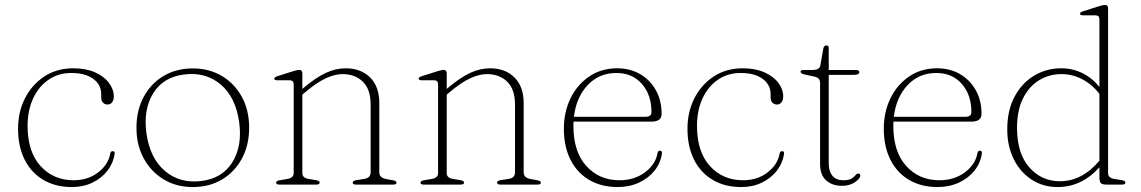

<svg xmlns="http://www.w3.org/2000/svg" viewBox="-20 -746 4611 776"><path d="M440 -355.5Q440 -341.5 433 -332.5Q426 -323.5 415 -323.5Q404 -323.5 396.5 -331Q389 -338.5 389 -352V-366.5Q389 -403.5 357 -427.2Q325 -451 268 -451Q215.5 -451 175.8 -423.5Q136 -396 113.8 -347.8Q91.5 -299.5 91.5 -237.5Q91.5 -132.5 143.8 -75Q196 -17.5 277.5 -17.5Q335.5 -17.5 376.5 -49Q417.5 -80.5 425.5 -125Q427 -135 435.5 -135Q444.5 -135 443.5 -125.5Q438 -87 414.2 -56.2Q390.5 -25.5 353.5 -7.8Q316.5 10 270.5 10Q204 10 155 -19Q106 -48 79.5 -101Q53 -154 53 -225.5Q53 -293.5 81 -348.8Q109 -404 159.2 -437Q209.5 -470 276.5 -470Q327 -470 363.8 -453.8Q400.5 -437.5 420.2 -411.2Q440 -385 440 -355.5Z M759.5 -469.5Q825.5 -469.5 877 -438.8Q928.5 -408 957.8 -354Q987 -300 987 -230Q987 -160 958 -105.8Q929 -51.5 877.8 -20.8Q826.5 10 759 10Q693 10 641.8 -20.8Q590.5 -51.5 561 -105.8Q531.5 -160 531.5 -229.5Q531.5 -300 560.5 -354Q589.5 -408 640.8 -438.8Q692 -469.5 759.5 -469.5ZM794 -14.5Q879 -25 919.5 -90.8Q960 -156.5 946.5 -253.5Q932 -354.5 871.2 -405.2Q810.5 -456 724.5 -445Q639.5 -434.5 599 -368.8Q558.5 -303 572 -206Q586.5 -105.5 647.2 -54.5Q708 -3.5 794 -14.5Z M1202 -449.5V-386.5L1203.5 -388Q1256.5 -433 1297 -451.5Q1337.5 -470 1377 -470Q1438.5 -470 1475.8 -433Q1513 -396 1513 -330V-49.5Q1513 -27.5 1540.5 -22.5L1568 -17.5Q1582.5 -15 1582.5 -8Q1582.5 0 1570 0H1419Q1405.5 0 1405.5 -8Q1405.5 -15.5 1420.5 -18L1452.5 -23Q1478 -27 1478 -49.5V-323Q1478 -385 1446.5 -415.8Q1415 -446.5 1364.5 -446.5Q1333.5 -446.5 1296.8 -429.5Q1260 -412.5 1214.5 -374L1202 -363.5V-46.5Q1202 -27 1226.5 -23L1256.5 -18Q1272 -15.5 1272 -8Q1272 0 1258.5 0H1108.5Q1096 0 1096 -8Q1096 -15 1110.5 -17.5L1142.5 -23Q1167 -27.5 1167 -46V-405Q1167 -421.5 1151 -421.5H1102Q1088.5 -421.5 1088.5 -428Q1088.5 -434 1101 -438L1164 -458Q1181 -463.5 1189.5 -463.5Q1202 -463.5 1202 -449.5Z M1785.5 -449.5V-386.5L1787 -388Q1840 -433 1880.5 -451.5Q1921 -470 1960.5 -470Q2022 -470 2059.2 -433Q2096.5 -396 2096.5 -330V-49.5Q2096.5 -27.5 2124 -22.5L2151.5 -17.5Q2166 -15 2166 -8Q2166 0 2153.5 0H2002.5Q1989 0 1989 -8Q1989 -15.5 2004 -18L2036 -23Q2061.5 -27 2061.5 -49.5V-323Q2061.5 -385 2030 -415.8Q1998.5 -446.5 1948 -446.5Q1917 -446.5 1880.2 -429.5Q1843.5 -412.5 1798 -374L1785.5 -363.5V-46.5Q1785.5 -27 1810 -23L1840 -18Q1855.5 -15.5 1855.5 -8Q1855.5 0 1842 0H1692Q1679.5 0 1679.5 -8Q1679.5 -15 1694 -17.5L1726 -23Q1750.5 -27.5 1750.5 -46V-405Q1750.5 -421.5 1734.5 -421.5H1685.5Q1672 -421.5 1672 -428Q1672 -434 1684.5 -438L1747.5 -458Q1764.5 -463.5 1773 -463.5Q1785.5 -463.5 1785.5 -449.5Z M2654 -285.5Q2654 -254.5 2613 -254.5H2298Q2297.5 -246 2297.5 -237.5Q2297.5 -132.5 2349.8 -75Q2402 -17.5 2483.5 -17.5Q2544 -17.5 2586.8 -49.5Q2629.5 -81.5 2637.5 -127Q2639 -137 2647 -137Q2656.5 -137 2655.5 -126.5Q2650.5 -88 2626 -57Q2601.5 -26 2562.8 -8Q2524 10 2476.5 10Q2410 10 2361 -19Q2312 -48 2285.5 -101Q2259 -154 2259 -225.5Q2259 -293.5 2286 -348.8Q2313 -404 2361.5 -437Q2410 -470 2475 -470Q2526 -470 2566.5 -446.8Q2607 -423.5 2630.5 -382Q2654 -340.5 2654 -285.5ZM2471 -451Q2401 -451 2355 -401.8Q2309 -352.5 2299.5 -274H2589.5Q2613 -274 2613 -293.5Q2613 -362.5 2574.5 -406.8Q2536 -451 2471 -451Z M3145.5 -355.5Q3145.5 -341.5 3138.5 -332.5Q3131.5 -323.5 3120.5 -323.5Q3109.5 -323.5 3102 -331Q3094.5 -338.5 3094.5 -352V-366.5Q3094.5 -403.5 3062.5 -427.2Q3030.5 -451 2973.5 -451Q2921 -451 2881.2 -423.5Q2841.5 -396 2819.2 -347.8Q2797 -299.5 2797 -237.5Q2797 -132.5 2849.2 -75Q2901.5 -17.5 2983 -17.5Q3041 -17.5 3082 -49Q3123 -80.5 3131 -125Q3132.5 -135 3141 -135Q3150 -135 3149 -125.5Q3143.5 -87 3119.8 -56.2Q3096 -25.5 3059 -7.8Q3022 10 2976 10Q2909.5 10 2860.5 -19Q2811.5 -48 2785 -101Q2758.5 -154 2758.5 -225.5Q2758.5 -293.5 2786.5 -348.8Q2814.5 -404 2864.8 -437Q2915 -470 2982 -470Q3032.5 -470 3069.2 -453.8Q3106 -437.5 3125.8 -411.2Q3145.5 -385 3145.5 -355.5Z M3271 -436.5 3238 -443.5Q3224 -446.5 3219.8 -449.5Q3215.5 -452.5 3215.5 -456Q3215.5 -463 3226.5 -463H3261Q3292.5 -463 3295.5 -481L3307 -547Q3309.5 -562.5 3319.5 -562.5Q3329.5 -562.5 3329.5 -552.5V-463H3440Q3453 -463 3453 -454.5Q3453 -443.5 3432 -443.5H3329.5V-85.5Q3329.5 -52.5 3345 -35Q3360.5 -17.5 3387 -17.5Q3411.5 -17.5 3422 -24.2Q3432.5 -31 3437.5 -37.8Q3442.5 -44.5 3449.5 -44.5Q3457 -44.5 3457 -36Q3457 -25 3436 -10Q3415 5 3382 5Q3344 5 3319.2 -16.8Q3294.5 -38.5 3294.5 -82.5V-409.5Q3294.5 -420.5 3289.5 -427Q3284.5 -433.5 3271 -436.5Z M3947 -285.5Q3947 -254.5 3906 -254.5H3591Q3590.5 -246 3590.5 -237.5Q3590.5 -132.5 3642.8 -75Q3695 -17.5 3776.5 -17.5Q3837 -17.5 3879.8 -49.5Q3922.5 -81.5 3930.5 -127Q3932 -137 3940 -137Q3949.5 -137 3948.5 -126.5Q3943.5 -88 3919 -57Q3894.5 -26 3855.8 -8Q3817 10 3769.5 10Q3703 10 3654 -19Q3605 -48 3578.5 -101Q3552 -154 3552 -225.5Q3552 -293.5 3579 -348.8Q3606 -404 3654.5 -437Q3703 -470 3768 -470Q3819 -470 3859.5 -446.8Q3900 -423.5 3923.5 -382Q3947 -340.5 3947 -285.5ZM3764 -451Q3694 -451 3648 -401.8Q3602 -352.5 3592.5 -274H3882.5Q3906 -274 3906 -293.5Q3906 -362.5 3867.5 -406.8Q3829 -451 3764 -451Z M4051 -223Q4051 -300.5 4080.8 -355.8Q4110.5 -411 4160 -440.5Q4209.5 -470 4269 -470Q4315.5 -470 4355.5 -450Q4395.5 -430 4423.5 -394.5V-667.5Q4423.5 -684 4407.5 -684H4358.5Q4345 -684 4345 -690.5Q4345 -696.5 4357.5 -700.5L4420.5 -720.5Q4437.5 -726 4446 -726Q4458.5 -726 4458.5 -712V-46.5Q4458.5 -27 4483 -23L4513 -18Q4528.5 -15.5 4528.5 -8Q4528.5 0 4515 0H4451Q4435 0 4429.2 -5.8Q4423.5 -11.5 4423.5 -30V-70Q4352 10 4254.5 10Q4195.5 10 4149.5 -20Q4103.5 -50 4077.2 -102.8Q4051 -155.5 4051 -223ZM4090.5 -229Q4090.5 -126.5 4139.8 -70Q4189 -13.5 4264 -13.5Q4353.5 -13.5 4423.5 -96.5V-366.5Q4394.5 -404.5 4354.5 -425.5Q4314.5 -446.5 4270.5 -446.5Q4220.5 -446.5 4179.5 -421.5Q4138.5 -396.5 4114.5 -348Q4090.5 -299.5 4090.5 -229Z"/></svg>

Font: Fraunces 9pt Thin
Style: Regular
Weight: 100
Version: Version 1.000;[b76b70a41]